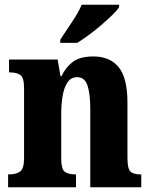

<svg xmlns="http://www.w3.org/2000/svg" viewBox="-20 -786 634 806"><path d="M14 0V-54H19Q48 -54 64.5 -66Q81 -78 81 -123V-417Q81 -459 66 -470.5Q51 -482 22 -482H18V-536H222L234 -466H238Q256 -504 286 -526.5Q316 -549 372 -549Q442 -549 478.5 -503.5Q515 -458 515 -356V-125Q515 -79 527 -66.5Q539 -54 569 -54H573V0H359V-327Q359 -391 347.5 -426.5Q336 -462 304 -462Q278 -462 263.5 -440.5Q249 -419 243 -383.5Q237 -348 237 -308V-120Q237 -77 251.5 -65.5Q266 -54 295 -54H299V0ZM233 -619Q246 -640 263.5 -665.5Q281 -691 297.5 -717.5Q314 -744 323 -766H480V-756Q472 -743 452 -723.5Q432 -704 406.5 -682Q381 -660 354 -640Q327 -620 304 -606H233Z"/></svg>

Font: Noto Serif Lao Condensed ExtraBold
Style: Regular
Weight: 800
Width: 3
Designer: Monotype Design Team
Foundry: Monotype Imaging Inc.
Version: Version 2.003; ttfautohint (v1.8.4.7-5d5b)